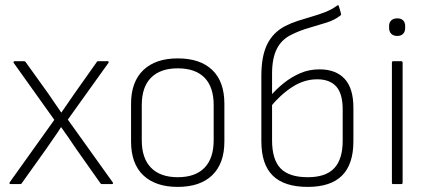

<svg xmlns="http://www.w3.org/2000/svg" viewBox="-20 -722 1680 753"><path d="M22 0Q19 0 17.5 -2Q16 -4 18 -7L193 -252L34 -475Q32 -478 33.5 -480Q35 -482 37 -482H74Q79 -482 81 -478L170 -354Q182 -336 194.5 -318Q207 -300 220 -281H221Q234 -299 246.5 -318Q259 -337 272 -355L359 -478Q360 -481 362.5 -481.5Q365 -482 366 -482H402Q405 -482 406 -480Q407 -478 405 -475L246 -253L422 -7Q424 -4 423 -2Q422 0 419 0H381Q376 0 374 -3L278 -139Q264 -160 249.5 -181Q235 -202 220 -223H219Q206 -202 191 -181Q176 -160 162 -139L65 -3Q64 0 58 0Z M677 11Q590 11 542 -34.5Q494 -80 494 -167V-315Q494 -401 542 -447Q590 -493 677 -493Q765 -493 812.5 -447.5Q860 -402 860 -315V-167Q860 -81 812.5 -35Q765 11 677 11ZM677 -27Q746 -27 782 -64Q818 -101 818 -172V-310Q818 -381 782 -417.5Q746 -454 677 -454Q609 -454 572.5 -417.5Q536 -381 536 -310V-172Q536 -101 572.5 -64Q609 -27 677 -27Z M1187 11Q1095 11 1050 -33Q1005 -77 1005 -168V-425Q1005 -501 1027.5 -547.5Q1050 -594 1097 -619Q1120 -631 1147.5 -640Q1175 -649 1203 -657Q1231 -665 1256.5 -675Q1282 -685 1302 -700Q1305 -702 1306.5 -701.5Q1308 -701 1309 -698L1317 -670Q1319 -665 1316 -662Q1294 -644 1261 -633.5Q1228 -623 1191.5 -612.5Q1155 -602 1123 -586Q1084 -567 1065.5 -530Q1047 -493 1047 -433V-172Q1047 -96 1080.5 -61.5Q1114 -27 1187 -27Q1258 -27 1291 -62.5Q1324 -98 1324 -170V-292Q1324 -355 1298.5 -383Q1273 -411 1224 -411Q1173 -411 1126.5 -381Q1080 -351 1040 -302L1039 -344Q1064 -373 1093.5 -396.5Q1123 -420 1157.5 -435Q1192 -450 1233 -450Q1297 -450 1331.5 -413Q1366 -376 1366 -299V-168Q1366 -78 1321.5 -33.5Q1277 11 1187 11Z M1522 0Q1517 0 1517 -5V-476Q1517 -482 1522 -482H1553Q1559 -482 1559 -476V-5Q1559 0 1553 0ZM1538 -581Q1523 -581 1514.5 -589.5Q1506 -598 1506 -612V-620Q1506 -634 1514.5 -642Q1523 -650 1538 -650Q1553 -650 1561 -642Q1569 -634 1569 -620V-612Q1569 -598 1561 -589.5Q1553 -581 1538 -581Z"/></svg>

Font: Sofia Sans Semi Condensed ExtraLight
Style: Regular
Weight: 250
Version: Version 4.100